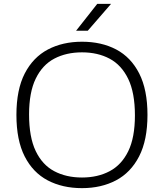

<svg xmlns="http://www.w3.org/2000/svg" viewBox="-20 -965 848 994"><path d="M404.5 9Q303.5 9 227 -31.2Q150.5 -71.5 107.8 -155.2Q65 -239 65 -370Q65 -501 108.2 -584.8Q151.5 -668.5 228 -708.8Q304.5 -749 404.5 -749Q505.5 -749 581.8 -708.8Q658 -668.5 700.8 -584.5Q743.5 -500.5 743.5 -370Q743.5 -239.5 700.2 -155.5Q657 -71.5 580.5 -31.2Q504 9 404.5 9ZM404.5 -46Q486 -46 547.8 -78.8Q609.5 -111.5 644 -182.2Q678.5 -253 678.5 -367.5Q678.5 -484.5 643.8 -556.5Q609 -628.5 547.5 -661.2Q486 -694 404.5 -694Q323 -694 261.2 -661.5Q199.5 -629 165 -558Q130.5 -487 130.5 -372.5Q130.5 -255 164.8 -183.2Q199 -111.5 260.8 -78.8Q322.5 -46 404.5 -46ZM374 -806 483.5 -945H555L434.5 -806Z"/></svg>

Font: Encode Sans Expanded Expanded Light
Style: Regular
Weight: 300
Width: 7
Designer: Multiple Designers
Foundry: Impallari Type
Version: Version 3.000; ttfautohint (v1.8.3) -l 8 -r 50 -G 200 -x 14 